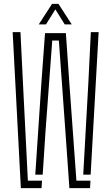

<svg xmlns="http://www.w3.org/2000/svg" viewBox="-20 -965 571 985"><path d="M336 0 316 -284 282 -757H248L213 -284L199 -69H161L192 -535L211 -795H318L336 -535L372 -38H444L442 0ZM87 0 45 -800H85L98 -535L123 -38H195.5L193 0ZM407 -69 433 -535 446 -800H486L445 -69ZM179 -840 247 -945H280L348 -840H312L264 -917L216 -840Z"/></svg>

Font: Big Shoulders Stencil Text Thin Thin
Style: Regular
Weight: 250
Version: Version 2.001